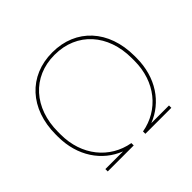

<svg xmlns="http://www.w3.org/2000/svg" viewBox="-165 -901 1097 1097"><g transform="rotate(-45 383.0 -352.5)"><path d="M85 -361C85 -552 203 -686 381 -686H383C563 -686 681 -552 681 -361V-339C681 -170 578 -45 430 -19V0H640V-19H497C618 -66 701 -184 701 -343V-359C701 -567 573 -705 384 -705H382C193 -705 65 -567 65 -359V-343C65 -184 148 -66 269 -19H126V0H336V-19C188 -45 85 -170 85 -339Z"/></g></svg>

Font: Fixel Text Thin
Style: Regular
Weight: 100
Width: 4
Designer: AlfaBravo + MacPaw
Foundry: Kyrylo Tkachov, Marchela Mozhyna, Serhii Makarenko, Maria Weinstein, Zakhar Kryvoshyya
Version: Version 1.211